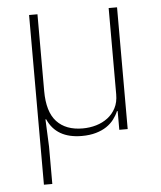

<svg xmlns="http://www.w3.org/2000/svg" viewBox="-51 -553 671 798"><g transform="rotate(-5 284.0 -154.0)"><path d="M100 200V-508H135V-188Q135 -101 173 -60Q211 -19 281 -19Q311 -19 338 -27Q365 -35 386 -51Q407 -67 419.5 -91Q432 -115 432 -148V-508H467V0H432V-78H429Q422 -61 409.5 -44.5Q397 -28 378.5 -15.5Q360 -3 334 4.5Q308 12 275 12Q169 12 133 -70H130L135 44V200Z"/></g></svg>

Font: IBM Plex Sans ExtLt
Style: Regular
Weight: 200
Designer: Mike Abbink, Paul van der Laan, Pieter van Rosmalen
Foundry: Bold Monday
Version: Version 3.005